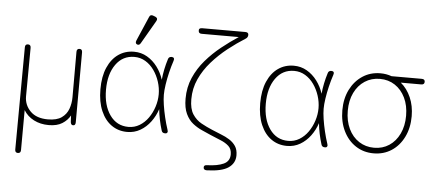

<svg xmlns="http://www.w3.org/2000/svg" viewBox="-57 -858 2693 1197"><g transform="rotate(5 1289.0 -259.5)"><path d="M90 202Q72 202 72 182L76 -458Q76 -478 94 -478Q112 -478 112 -458L110 -154Q110 -100 148 -61.5Q186 -23 258 -23Q313 -23 343.5 -44.5Q374 -66 386.5 -100.5Q399 -135 399 -174V-458Q399 -478 417 -478Q434 -478 434 -458L433 -20Q433 0 418 0Q404 0 402 -19L400 -60Q383 -29 350.5 -8.5Q318 12 266 12Q214 12 173 -9Q132 -30 109 -68L108 182Q108 202 90 202Z M757 12Q702 12 659.5 -17.5Q617 -47 592.5 -103.5Q568 -160 568 -239Q568 -319 592.5 -375Q617 -431 659.5 -460.5Q702 -490 757 -490Q802 -490 839 -468.5Q876 -447 903 -411Q930 -375 944 -331Q947 -363 954 -397Q961 -431 971 -462Q975 -478 993 -478Q1003 -478 1007 -472Q1011 -466 1007 -455Q995 -419 985.5 -379.5Q976 -340 970.5 -303Q965 -266 965 -239Q965 -212 970.5 -175.5Q976 -139 985.5 -99Q995 -59 1007 -23Q1011 -13 1007.5 -6.5Q1004 0 996 0H993Q975 0 971 -16Q961 -48 954 -82Q947 -116 944 -147Q930 -104 903 -67.5Q876 -31 839 -9.5Q802 12 757 12ZM762 -20Q800 -20 831.5 -39Q863 -58 885.5 -90Q908 -122 920.5 -161Q933 -200 933 -239Q933 -278 920.5 -317Q908 -356 885.5 -388Q863 -420 831.5 -439Q800 -458 762 -458Q689 -458 646 -397.5Q603 -337 603 -239Q603 -141 646 -80.5Q689 -20 762 -20ZM794 -547Q785 -531 771 -537Q758 -543 765 -561L831 -714Q838 -732 857 -724L870 -719Q889 -710 878 -692Z M1273 207Q1252 207 1252 191Q1251 175 1272 175Q1337 173 1375 155.5Q1413 138 1413 95Q1413 62 1393 43.5Q1373 25 1342 12.5Q1311 0 1276 -15Q1252 -26 1222 -39Q1192 -52 1164.5 -73.5Q1137 -95 1119.5 -132Q1102 -169 1102 -227Q1102 -298 1128.5 -358.5Q1155 -419 1198.5 -469.5Q1242 -520 1294.5 -562Q1347 -604 1399 -638H1167Q1147 -638 1147 -656Q1145 -673 1167 -673H1437Q1457 -673 1457 -657V-655Q1456 -640 1443 -632Q1390 -599 1336 -556.5Q1282 -514 1237 -463Q1192 -412 1165 -353Q1138 -294 1138 -226Q1138 -166 1160 -132.5Q1182 -99 1215.5 -80.5Q1249 -62 1285 -47Q1312 -35 1341 -24Q1370 -13 1394.5 2.5Q1419 18 1434 40.5Q1449 63 1449 98Q1449 147 1408 175.5Q1367 204 1273 207Z M1757 12Q1702 12 1659.5 -17.5Q1617 -47 1592.5 -103.5Q1568 -160 1568 -239Q1568 -319 1592.5 -375Q1617 -431 1659.5 -460.5Q1702 -490 1757 -490Q1802 -490 1839 -468.5Q1876 -447 1903 -411Q1930 -375 1944 -331Q1947 -363 1954 -397Q1961 -431 1971 -462Q1975 -478 1993 -478Q2003 -478 2007 -472Q2011 -466 2007 -455Q1995 -419 1985.5 -379.5Q1976 -340 1970.5 -303Q1965 -266 1965 -239Q1965 -212 1970.5 -175.5Q1976 -139 1985.5 -99Q1995 -59 2007 -23Q2011 -13 2007.5 -6.5Q2004 0 1996 0H1993Q1975 0 1971 -16Q1961 -48 1954 -82Q1947 -116 1944 -147Q1930 -104 1903 -67.5Q1876 -31 1839 -9.5Q1802 12 1757 12ZM1762 -20Q1800 -20 1831.5 -39Q1863 -58 1885.5 -90Q1908 -122 1920.5 -161Q1933 -200 1933 -239Q1933 -278 1920.5 -317Q1908 -356 1885.5 -388Q1863 -420 1831.5 -439Q1800 -458 1762 -458Q1689 -458 1646 -397.5Q1603 -337 1603 -239Q1603 -141 1646 -80.5Q1689 -20 1762 -20Z M2299 11Q2236 11 2187 -21Q2138 -53 2110 -110Q2082 -167 2082 -240Q2082 -313 2110 -369Q2138 -425 2187 -457.5Q2236 -490 2299 -490Q2336 -490 2369 -478H2558Q2578 -478 2578 -461Q2578 -443 2558 -443H2430Q2470 -410 2493 -357.5Q2516 -305 2516 -240Q2516 -167 2488 -110Q2460 -53 2411 -21Q2362 11 2299 11ZM2299 -24Q2352 -24 2393 -51Q2434 -78 2457.5 -127Q2481 -176 2481 -240Q2481 -304 2457.5 -352.5Q2434 -401 2393 -428Q2352 -455 2299 -455Q2246 -455 2204.5 -428Q2163 -401 2139.5 -352.5Q2116 -304 2116 -240Q2116 -176 2139.5 -127Q2163 -78 2204.5 -51Q2246 -24 2299 -24Z"/></g></svg>

Font: Zen Maru Gothic Light
Style: Regular
Weight: 300
Designer: Yoshimichi Ohira
Foundry: Positype
Version: Version 1.001